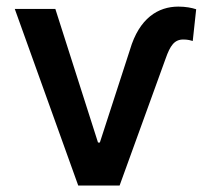

<svg xmlns="http://www.w3.org/2000/svg" viewBox="-20 -573 652 593"><path d="M25.6 -545.5 221.6 0H349.4L491.5 -392C505.7 -432.2 518.5 -451 546.2 -451C561.1 -451 570.3 -447.8 575.3 -446.4L585.9 -544.4C572.4 -549 552.9 -552.6 530.9 -552.6C468.8 -552.6 410.2 -517.4 381.4 -419.4L288.4 -132.8H282.7L150.9 -545.5Z"/></svg>

Font: Magic Ui Pro Semi Bold
Style: Regular
Weight: 600
Designer: Stefan Endress, Andreas Faust
Version: Version 1.000;FEAKit 1.0